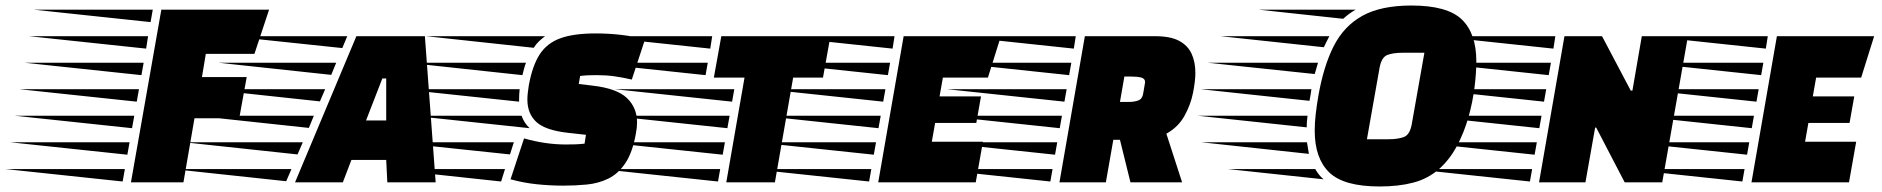

<svg xmlns="http://www.w3.org/2000/svg" viewBox="-270 -660 6812 695"><path d="M204 0 314 -625H704L651 -465H475L461 -381H623L596 -232H434L394 0ZM275 -580 -148 -625H283ZM259 -484 -165 -529H266ZM242 -388 -182 -433H250ZM225 -292 -199 -337H233ZM208 -196 -216 -241H216ZM191 -100 -233 -145H199ZM174 -3 -250 -48H182Z M798 0 1020 -529H1268L1307 0H1132L1128 -81H1002L971 0ZM969 -486 561 -529H987ZM929 -389 520 -433H947ZM1055 -224H1128V-376H1114ZM888 -293 479 -337H907ZM848 -197 438 -241H866ZM807 -101 397 -145H826ZM766 -4 356 -48H785Z M1769 12Q1722 12 1673.5 7Q1625 2 1578 -11L1627 -159Q1705 -137 1777 -137Q1795 -137 1811.5 -137.5Q1828 -138 1846 -140L1851 -172L1788 -179Q1705 -188 1672 -218Q1639 -248 1639 -300Q1639 -311 1640.5 -324Q1642 -337 1644 -350Q1657 -422 1683.5 -463Q1710 -504 1758.5 -521.5Q1807 -539 1886 -539Q1981 -539 2065 -518L2017 -372Q1982 -380 1953 -384Q1924 -388 1890 -388Q1871 -388 1859 -387.5Q1847 -387 1830 -385L1825 -356L1875 -350Q1963 -340 1999.5 -305Q2036 -270 2036 -217Q2036 -208 2035 -198Q2034 -188 2032 -178Q2020 -109 1994 -70Q1968 -31 1932 -13.5Q1896 4 1854 8Q1812 12 1769 12ZM1662 -487 1272 -529H1703Q1691 -520 1680.5 -510Q1670 -500 1662 -487ZM1621 -388 1203 -433H1634Q1630 -423 1627 -411.5Q1624 -400 1621 -388ZM1609 -292 1185 -337H1611Q1610 -328 1609.5 -318.5Q1609 -309 1609 -300ZM1647 -196 1224 -241H1618Q1627 -215 1647 -196ZM1576 -101 1159 -145H1590ZM1544 -3 1126 -48H1558Z M2359 0 2425 -379H2314L2341 -529H2736L2709 -379H2601L2535 0ZM2301 -484 1877 -529H2308ZM2284 -388 1860 -433H2292ZM2380 -292 1956 -337H2388ZM2363 -196 1939 -241H2371ZM2346 -100 1922 -145H2354ZM2329 -3 1905 -48H2337Z M2909 0 3001 -529H3353L3306 -379H3143L3131 -311H3281L3264 -215H3115L3103 -147H3288L3262 0ZM2961 -484 2537 -529H2968ZM2944 -388 2520 -433H2952ZM2927 -292 2503 -337H2935ZM2910 -196 2486 -241H2918ZM2893 -100 2469 -145H2901ZM2876 -3 2452 -48H2884Z M3565 0 3657 -529H3911Q3967 -529 3998.5 -512Q4030 -495 4043.5 -465Q4057 -435 4057 -397Q4057 -367 4048.5 -324Q4040 -281 4017.5 -240.5Q3995 -200 3952 -176L4009 0H3822L3784 -154H3760L3733 0ZM3617 -484 3193 -529H3624ZM3600 -388 3176 -433H3608ZM3784 -291H3816Q3836 -291 3850.5 -296.5Q3865 -302 3868 -321L3874 -356Q3874 -358 3874.5 -359.5Q3875 -361 3875 -362Q3875 -376 3860.5 -379.5Q3846 -383 3822 -383H3800ZM3583 -292 3159 -337H3591ZM3566 -196 3142 -241H3574ZM3549 -100 3125 -145H3557ZM3532 -3 3108 -48H3540Z M4724 15Q4594 15 4541.5 -36Q4489 -87 4489 -187Q4489 -215 4492.5 -246Q4496 -277 4502 -312Q4521 -421 4558 -493.5Q4595 -566 4662 -603Q4729 -640 4839 -640Q4969 -640 5021.5 -589.5Q5074 -539 5074 -438Q5074 -397 5067.5 -344Q5061 -291 5045.5 -236Q5030 -181 5004 -132Q4978 -83 4939 -48Q4899 -13 4846 1Q4793 15 4724 15ZM4592 -592 4286 -625H4637Q4625 -618 4614 -610Q4603 -602 4592 -592ZM4522 -489 4148 -529H4542Q4537 -519 4532 -509.5Q4527 -500 4522 -489ZM4678 -156H4757Q4790 -156 4811.5 -164Q4833 -172 4840 -209L4886 -469H4806Q4773 -469 4752 -461Q4731 -453 4724 -416ZM4489 -392 4101 -433H4501ZM4470 -295 4077 -337H4477L4474 -317Q4473 -311 4472 -305.5Q4471 -300 4470 -295ZM4460 -199 4066 -241H4463Q4460 -219 4460 -199ZM4468 -103 4079 -145H4461Q4463 -134 4464.5 -123.5Q4466 -113 4468 -103ZM4521 -11 4175 -48H4491Q4504 -25 4521 -11Z M5301 0 5393 -529H5529L5633 -332H5639L5673 -529H5840L5747 0H5611L5508 -198H5504L5469 0ZM5353 -484 4929 -529H5360ZM5336 -388 4912 -433H5344ZM5319 -292 4895 -337H5327ZM5302 -196 4878 -241H5310ZM5285 -100 4861 -145H5293ZM5268 -3 4844 -48H5276Z M6070 0 6162 -529H6514L6467 -379H6304L6292 -311H6442L6425 -215H6276L6264 -147H6449L6423 0ZM6122 -484 5698 -529H6129ZM6105 -388 5681 -433H6113ZM6088 -292 5664 -337H6096ZM6071 -196 5647 -241H6079ZM6054 -100 5630 -145H6062ZM6037 -3 5613 -48H6045Z"/></svg>

Font: Faster One
Style: Regular
Weight: 400
Designer: Eduardo Rodriguez Tunni
Foundry: Eduardo Rodriguez Tunni
Version: Version 1.003; ttfautohint (v1.8.4.7-5d5b);gftools[0.9.23]